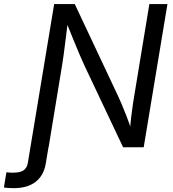

<svg xmlns="http://www.w3.org/2000/svg" viewBox="-114 -748 880 975"><path d="M-94.2 204.1 -81.5 127Q-73.7 127.9 -64.5 128.4Q-55.2 128.9 -49.8 128.9Q-9.8 128.9 6.6 116.5Q22.9 104 27.3 79.6L50.8 -62.5H142.6L118.2 83.5Q107.9 144 66.4 175.8Q24.9 207.5 -43.9 207.5Q-60.1 207.5 -73.5 206.5Q-86.9 205.6 -94.2 204.1ZM40.5 0 161.1 -727.5H265.6L485.4 -260.7Q492.2 -246.1 503.9 -219Q515.6 -191.9 529.3 -156.2Q543 -120.6 555.7 -80.1L545.4 -77.1Q547.9 -116.7 552.2 -153.8Q556.6 -190.9 561.5 -223.1Q566.4 -255.4 570.3 -277.3L644.5 -727.5H736.3L615.7 0H511.2L314.9 -415Q303.7 -439.9 290.5 -470Q277.3 -500 260.5 -542.2Q243.7 -584.5 218.8 -645L231.9 -649.4Q224.6 -590.3 219 -545.2Q213.4 -500 209 -467.8Q204.6 -435.5 201.2 -416L132.8 0Z"/></svg>

Font: Inter 17pt
Style: Italic
Weight: 400
Italic angle: -9.3988°
Version: Version 4.001;git-66647c0bb